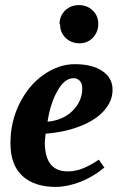

<svg xmlns="http://www.w3.org/2000/svg" viewBox="-20 -723 483 754"><path d="M422 -371V-370Q422 -326 389 -289Q357 -252 296 -228Q236 -204 159 -198Q158 -188 156 -165Q156 -50 245 -50Q280 -50 311 -64Q339 -76 368 -96L390 -65Q345 -28 296 -9Q244 11 199 11Q114 11 67 -33Q21 -76 21 -161Q21 -245 57 -317Q93 -389 152 -430Q211 -471 274 -471Q342 -471 382 -444Q422 -417 422 -371ZM167 -247V-245Q228 -251 265 -288Q303 -326 303 -375Q303 -396 293 -406Q283 -416 269 -416Q234 -416 206 -367Q178 -318 167 -247ZM216 -627 214 -629Q214 -661 236 -682Q258 -703 290 -703Q322 -703 344 -682Q366 -661 366 -629Q366 -598 345 -575Q324 -553 292 -553Q260 -553 238 -574Q216 -595 216 -627Z"/></svg>

Font: Libra Serif Modern
Style: Bold Italic
Weight: 700
Italic angle: -12°
Designer: Stefan Peev, Context Ltd
Foundry: Stefan Peev, Context Ltd
Version: Version 1.000